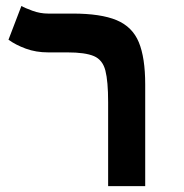

<svg xmlns="http://www.w3.org/2000/svg" viewBox="-20 -632 626 652"><path d="M473.1 -345.2V0H347.2V-285.2Q347.2 -356 337.9 -392.3Q328.6 -428.7 299.1 -441.4Q269.5 -454.1 208.5 -454.1H143.6Q102.1 -454.1 67.6 -466.8Q33.2 -479.5 8.8 -497.1L52.7 -611.8Q64 -605 90.1 -595.5Q116.2 -585.9 143.1 -585.9H226.6Q322.3 -585.9 376 -563.5Q429.7 -541 451.4 -488.5Q473.1 -436 473.1 -345.2Z"/></svg>

Font: Cascadia Mono
Style: Regular
Weight: 400
Monospace: yes
Designer: Aaron Bell
Foundry: Saja Typeworks
Version: Version 2404.023